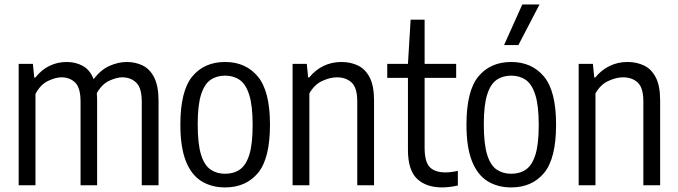

<svg xmlns="http://www.w3.org/2000/svg" viewBox="-20 -828 3029 858"><path d="M63.5 0V-542.5H127L133 -481.5H138Q166 -517 201.8 -534Q237.5 -551 278 -551Q317.5 -551 349.5 -533.8Q381.5 -516.5 398.5 -474.5Q430.5 -516.5 469.8 -533.8Q509 -551 546.5 -551Q586 -551 618.2 -535Q650.5 -519 669.5 -480.8Q688.5 -442.5 688.5 -376.5V0H613.5V-373.5Q613.5 -435.5 588.5 -459Q563.5 -482.5 526.5 -482.5Q502 -482.5 468.8 -467.5Q435.5 -452.5 412.5 -411.5Q414 -396.5 414 -379.5V0H340V-373.5Q340 -435.5 316 -459Q292 -482.5 254.5 -482.5Q228.5 -482.5 194.5 -466.2Q160.5 -450 138.5 -408V0Z M986 9.5Q925 9.5 880 -18.5Q835 -46.5 810.5 -108.2Q786 -170 786 -270.5Q786 -422 839.5 -486.5Q893 -551 986 -551Q1078 -551 1132.2 -486Q1186.5 -421 1186.5 -271Q1186.5 -119.5 1132.8 -55Q1079 9.5 986 9.5ZM986 -51.5Q1024 -51.5 1051.5 -70.2Q1079 -89 1094 -136.2Q1109 -183.5 1109 -269Q1109 -356 1093.8 -404Q1078.5 -452 1051 -471Q1023.5 -490 986 -490Q948.5 -490 921 -471.2Q893.5 -452.5 878.5 -405.2Q863.5 -358 863.5 -272.5Q863.5 -185.5 878.2 -137.5Q893 -89.5 920.8 -70.5Q948.5 -51.5 986 -51.5Z M1287.5 0V-542.5H1351L1357 -482H1362Q1388.5 -515 1425.2 -533Q1462 -551 1505.5 -551Q1547 -551 1580 -535Q1613 -519 1632.2 -481.5Q1651.5 -444 1651.5 -379V0H1576.5V-374.5Q1576.5 -436 1551.2 -459.2Q1526 -482.5 1485.5 -482.5Q1456 -482.5 1420.5 -466.5Q1385 -450.5 1362.5 -410.5V0Z M1956 9.5Q1884 9.5 1843.5 -29.2Q1803 -68 1803 -158V-480H1710.5V-542.5H1803L1815 -740H1877.5V-542.5H2018.5V-480H1877.5V-168Q1877.5 -105.5 1900.2 -81.5Q1923 -57.5 1971 -57.5Q1994.5 -57.5 2026 -64.5V1Q2011 4.5 1992 7Q1973 9.5 1956 9.5Z M2264.5 9.5Q2203.5 9.5 2158.5 -18.5Q2113.5 -46.5 2089 -108.2Q2064.5 -170 2064.5 -270.5Q2064.5 -422 2118 -486.5Q2171.5 -551 2264.5 -551Q2356.5 -551 2410.8 -486Q2465 -421 2465 -271Q2465 -119.5 2411.2 -55Q2357.5 9.5 2264.5 9.5ZM2264.5 -51.5Q2302.5 -51.5 2330 -70.2Q2357.5 -89 2372.5 -136.2Q2387.5 -183.5 2387.5 -269Q2387.5 -356 2372.2 -404Q2357 -452 2329.5 -471Q2302 -490 2264.5 -490Q2227 -490 2199.5 -471.2Q2172 -452.5 2157 -405.2Q2142 -358 2142 -272.5Q2142 -185.5 2156.8 -137.5Q2171.5 -89.5 2199.2 -70.5Q2227 -51.5 2264.5 -51.5ZM2232.5 -626.5 2314 -808H2391L2296.5 -626.5Z M2566 0V-542.5H2629.5L2635.5 -482H2640.5Q2667 -515 2703.8 -533Q2740.5 -551 2784 -551Q2825.5 -551 2858.5 -535Q2891.5 -519 2910.8 -481.5Q2930 -444 2930 -379V0H2855V-374.5Q2855 -436 2829.8 -459.2Q2804.5 -482.5 2764 -482.5Q2734.5 -482.5 2699 -466.5Q2663.5 -450.5 2641 -410.5V0Z"/></svg>

Font: Encode Sans Condensed Condensed
Style: Regular
Weight: 400
Width: 3
Designer: Multiple Designers
Foundry: Impallari Type
Version: Version 3.000; ttfautohint (v1.8.3) -l 8 -r 50 -G 200 -x 14 